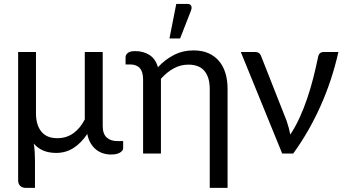

<svg xmlns="http://www.w3.org/2000/svg" viewBox="-20 -766 1724 958"><path d="M594.5 -62V-26Q594.5 -14.5 578.8 -4.8Q563 5 534.5 5Q513.5 5 494.2 -1Q475 -7 459.2 -19.8Q443.5 -32.5 432 -51.8Q420.5 -71 415.5 -97.5Q385.5 -52.5 347 -27.8Q308.5 -3 260.5 -3Q223 -3 195.2 -15Q167.5 -27 148.5 -49.5Q152 -28.5 153.2 -7.2Q154.5 14 154.5 32V171.5H110Q91 171.5 80.8 161.5Q70.5 151.5 70.5 133.5V-506.5H159.5V-200Q159.5 -143 186 -109.8Q212.5 -76.5 266 -76.5Q311.5 -76.5 345.8 -101Q380 -125.5 403 -170V-506.5H492.5V-137Q492.5 -98 512.5 -80Q532.5 -62 565.5 -62Z M606.5 -480.5Q606.5 -492 617.2 -501.5Q628 -511 654.5 -511Q695.5 -511 726 -491.5Q756.5 -472 768 -430.5Q802.5 -468 847 -491.2Q891.5 -514.5 946 -514.5Q988 -514.5 1019.5 -500.8Q1051 -487 1072.5 -461.8Q1094 -436.5 1104.8 -401Q1115.5 -365.5 1115.5 -322.5V171.5H1026.5V-322.5Q1026.5 -380 1000.2 -411.8Q974 -443.5 920 -443.5Q880.5 -443.5 846.2 -424.5Q812 -405.5 783 -373V0H694V-369Q694 -408 677.5 -426.2Q661 -444.5 628 -444.5H606.5ZM825.5 -574 859.5 -746.5H915Q928.5 -746.5 933.5 -737.8Q938.5 -729 933.5 -714.5L878.5 -574Z M1668.5 -506.5Q1636.5 -364.5 1579 -236.2Q1521.5 -108 1443 0H1388L1181.5 -506.5H1254.5Q1265 -506.5 1272.2 -501Q1279.5 -495.5 1282 -488L1410.5 -162Q1416.5 -144.5 1420.8 -127.8Q1425 -111 1428.5 -94.5Q1454.5 -134 1475.5 -180.2Q1496.5 -226.5 1513.2 -276Q1530 -325.5 1543 -376.8Q1556 -428 1566.5 -478.5Q1569 -494 1576.5 -500.2Q1584 -506.5 1594 -506.5Z"/></svg>

Font: Lato 2
Style: Regular
Weight: 400
Designer: Lukasz Dziedzic with Adam Twardoch and Botio Nikoltchev
Foundry: tyPoland Lukasz Dziedzic
Version: Version 2.015; 2015-08-06; http://www.latofonts.com/